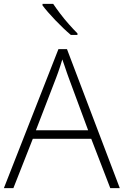

<svg xmlns="http://www.w3.org/2000/svg" viewBox="-20 -969 638 989"><path d="M548 0 450 -254H149L49 0H0L281 -716H325L597 0ZM334 -568Q330 -579 324.5 -594.5Q319 -610 313 -628.5Q307 -647 301 -663Q296 -646 290.5 -629Q285 -612 279.5 -596.5Q274 -581 269 -568L165 -298H434ZM254 -949Q268 -928 289.5 -899.5Q311 -871 335 -844Q359 -817 379 -797V-789H345Q326 -805 305.5 -824.5Q285 -844 265 -865Q245 -886 228 -905.5Q211 -925 199 -941V-949Z"/></svg>

Font: Noto Sans Syriac Eastern ExtraLight
Style: Regular
Weight: 250
Designer: Patrick Giasson and the Monotype Design Team
Foundry: Monotype Imaging Inc.
Version: Version 3.001